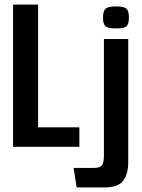

<svg xmlns="http://www.w3.org/2000/svg" viewBox="-20 -640 619 837"><path d="M37 -620H146V-85H326V0H37ZM314 177 301 92H391Q416 92 424.5 80.5Q433 69 433 39V-470H539V67Q539 120 516.5 148.5Q494 177 436 177ZM486 -516Q450 -516 439.5 -526Q429 -536 429 -563Q429 -591 439.5 -601.5Q450 -612 486 -612Q522 -612 532 -601.5Q542 -591 542 -563Q542 -536 532 -526Q522 -516 486 -516Z"/></svg>

Font: Smooch Sans Thin
Style: Bold
Weight: 700
Version: Version 1.010